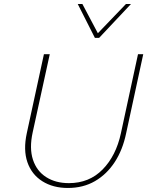

<svg xmlns="http://www.w3.org/2000/svg" viewBox="-20 -927 733 953"><path d="M317 6Q243 6 190 -27.5Q137 -61 116 -122Q95 -183 113 -266L198 -658H227L142 -269Q125 -191 143.5 -134.5Q162 -78 209 -48Q256 -18 322 -18Q423 -18 489.5 -86Q556 -154 580 -265L665 -658H691L606 -265Q589 -183 549.5 -122.5Q510 -62 451.5 -28Q393 6 317 6ZM451 -739 458 -754 605 -907H630L472 -739ZM451 -739 366 -907H389L470 -754L472 -739Z"/></svg>

Font: Ysabeau Infant Thin
Style: Italic
Weight: 250
Italic angle: -12°
Designer: Christian Thalmann (Catharsis Fonts)
Version: Version 2.001;gftools[0.9.30]; featfreeze: ss01,ss02,lnum